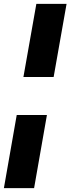

<svg xmlns="http://www.w3.org/2000/svg" viewBox="-64 -770 364 993"><path d="M-43.9 203.1H112.3L178.7 -175.3H22.5ZM57.1 -371.6H213.4L280.3 -750H124Z"/></svg>

Font: Roboto Flex Super Cond Black
Style: Italic
Weight: 900
Width: 3
Italic angle: -10°
Designer: Berlow after Robertson
Foundry: Google
Version: Version 3.200;Glyphs 3.3 (3311)